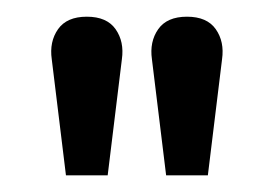

<svg xmlns="http://www.w3.org/2000/svg" viewBox="-20 -585 325 230"><path d="M39 -375ZM42 -514Q39 -535 49.5 -550Q60 -565 84 -565Q108 -565 118.5 -550Q129 -535 126 -514L109 -375H59ZM162 -514Q159 -535 169.5 -550Q180 -565 204 -565Q228 -565 238.5 -550Q249 -535 246 -514L229 -375H179Z"/></svg>

Font: Cambay Devanagari
Style: Regular
Weight: 700
Designer: Pooja Saxena
Foundry: Pooja Saxena
Version: Version 1.095;PS 001.095;hotconv 1.0.70;makeotf.lib2.5.58329